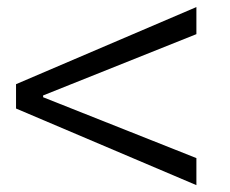

<svg xmlns="http://www.w3.org/2000/svg" viewBox="-20 -565 655 546"><path d="M102.6 -288.5 538.5 -115.4V-38.5L25.6 -256.4V-325.6L538.5 -544.9V-467.9L102.6 -293.6Z"/></svg>

Font: Slabo 13px
Style: Regular
Weight: 400
Designer: John Hudson
Foundry: Tiro Typeworks Ltd.
Version: Version 1.02 Build 005a